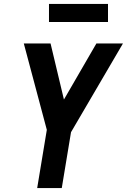

<svg xmlns="http://www.w3.org/2000/svg" viewBox="-20 -956 645 976"><path d="M169 0H294L341 -284L605 -735H470L305 -450L237 -735H101L218 -296ZM229 -844H529V-936H229Z"/></svg>

Font: Iosevka Sparkle
Style: Bold Italic
Weight: 700
Italic angle: -9°
Designer: Belleve Invis
Foundry: Belleve Invis
Version: Version 4.5.0; ttfautohint (v1.8.3)